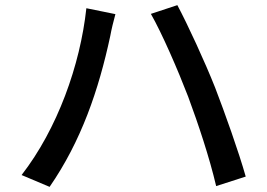

<svg xmlns="http://www.w3.org/2000/svg" viewBox="-20 -729 1040 747"><path d="M712 -353C752 -245 795 -116 821 -5L936 -42C909 -138 854 -292 817 -388C777 -489 710 -634 670 -709L567 -675C610 -600 672 -457 712 -353ZM64 -48 173 -2C296 -180 364 -379 409 -589C413 -612 422 -649 429 -674L316 -697C292 -475 203 -227 64 -48Z"/></svg>

Font: Spoqa Han Sans Neo Medium
Style: Regular
Weight: 500
Designer: [Spoqa Han Sans Neo] Dong-huui Kim  Younghwa Kang  Yujin Lee  [Noto Sans] Ryoko NISHIZUKA  (kana & ideographs); Paul D. 
Foundry: Spoqa (http://www.spoqa-han-sans.com)
Version: Version 1.000